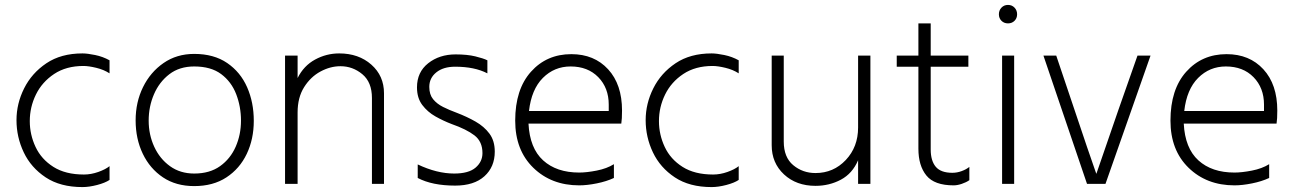

<svg xmlns="http://www.w3.org/2000/svg" viewBox="-20 -750 5258 780"><path d="M315 10Q225 10 165.5 -29.5Q106 -69 76.5 -131Q47 -193 47 -262Q47 -329 78 -391Q109 -453 168.5 -493Q228 -533 315 -533Q335 -533 366.5 -526.5Q398 -520 425 -505V-452Q402 -467 371 -474.5Q340 -482 319 -482Q249 -482 200 -449.5Q151 -417 126 -366Q101 -315 101 -258Q101 -203 124.5 -153Q148 -103 197 -72Q246 -41 321 -41Q350 -41 379.5 -51.5Q409 -62 425 -75V-19Q407 -7 374.5 1.5Q342 10 315 10Z M769 6Q695 6 642 -29.5Q589 -65 560 -125.5Q531 -186 531 -261Q531 -335 561 -396Q591 -457 644.5 -494Q698 -531 769 -531Q849 -531 903 -494Q957 -457 984 -395.5Q1011 -334 1011 -259Q1011 -185 982.5 -125Q954 -65 900 -29.5Q846 6 769 6ZM769 -45Q832 -45 874 -75Q916 -105 937.5 -154Q959 -203 959 -260Q959 -317 939.5 -367.5Q920 -418 878.5 -449Q837 -480 769 -480Q709 -480 668 -448.5Q627 -417 605.5 -367Q584 -317 584 -260Q584 -203 606.5 -154Q629 -105 670.5 -75Q712 -45 769 -45Z M1540 -3H1491V-352Q1491 -416 1452 -448.5Q1413 -481 1363 -481Q1322 -481 1282 -459.5Q1242 -438 1215.5 -396Q1189 -354 1189 -293V-3H1138V-524H1189V-433Q1214 -483 1260 -508Q1306 -533 1358 -533Q1437 -533 1488.5 -487.5Q1540 -442 1540 -371Z M1829 4Q1736 4 1677 -27V-82Q1755 -45 1825 -45Q1884 -45 1912 -69Q1940 -93 1940 -128Q1940 -175 1907.5 -200Q1875 -225 1815 -246Q1781 -259 1749 -277Q1717 -295 1695.5 -323.5Q1674 -352 1674 -395Q1674 -457 1719.5 -493Q1765 -529 1831 -529Q1878 -529 1911 -521Q1944 -513 1960 -505V-452Q1908 -479 1829 -479Q1781 -479 1752.5 -456Q1724 -433 1724 -397Q1724 -366 1739.5 -347Q1755 -328 1780 -315.5Q1805 -303 1835 -292Q1877 -276 1912 -256Q1947 -236 1968.5 -207Q1990 -178 1990 -134Q1990 -72 1948 -34Q1906 4 1829 4Z M2453 -299V-325Q2453 -393 2410.5 -436.5Q2368 -480 2298 -480Q2232 -480 2185.5 -433.5Q2139 -387 2129 -299ZM2333 3Q2220 3 2146.5 -68.5Q2073 -140 2073 -260Q2073 -387 2137 -458.5Q2201 -530 2301 -530Q2394 -530 2450.5 -468.5Q2507 -407 2507 -301Q2507 -266 2504 -248H2127Q2132 -148 2186.5 -98.5Q2241 -49 2333 -49Q2363 -49 2404 -57Q2445 -65 2474 -83V-27Q2444 -13 2404.5 -5Q2365 3 2333 3Z M2871 10Q2781 10 2721.5 -29.5Q2662 -69 2632.5 -131Q2603 -193 2603 -262Q2603 -329 2634 -391Q2665 -453 2724.5 -493Q2784 -533 2871 -533Q2891 -533 2922.5 -526.5Q2954 -520 2981 -505V-452Q2958 -467 2927 -474.5Q2896 -482 2875 -482Q2805 -482 2756 -449.5Q2707 -417 2682 -366Q2657 -315 2657 -258Q2657 -203 2680.5 -153Q2704 -103 2753 -72Q2802 -41 2877 -41Q2906 -41 2935.5 -51.5Q2965 -62 2981 -75V-19Q2963 -7 2930.5 1.5Q2898 10 2871 10Z M3293 5Q3215 5 3165 -41.5Q3115 -88 3115 -160V-524H3164V-175Q3164 -111 3202.5 -79Q3241 -47 3293 -47Q3366 -47 3416 -100Q3466 -153 3466 -232V-524H3516V-3H3466V-99Q3443 -45 3396 -20Q3349 5 3293 5Z M3854 3Q3776 3 3743.5 -37Q3711 -77 3711 -146V-479H3623V-524H3711V-655H3761V-524H3914V-479H3761V-143Q3761 -97 3781.5 -72.5Q3802 -48 3849 -48Q3868 -48 3887 -55Q3906 -62 3918 -72V-18Q3905 -9 3887 -3Q3869 3 3854 3Z M4100 -3H4051V-524H4100ZM4075 -655Q4059 -655 4048.5 -665.5Q4038 -676 4038 -692Q4038 -708 4048.5 -719Q4059 -730 4075 -730Q4091 -730 4101.5 -719Q4112 -708 4112 -692Q4112 -676 4101.5 -665.5Q4091 -655 4075 -655Z M4471 -3H4396L4219 -524H4271L4396 -153L4433 -46L4434 -44L4524 -305L4601 -524H4654Z M5115 -299V-325Q5115 -393 5072.5 -436.5Q5030 -480 4960 -480Q4894 -480 4847.5 -433.5Q4801 -387 4791 -299ZM4995 3Q4882 3 4808.5 -68.5Q4735 -140 4735 -260Q4735 -387 4799 -458.5Q4863 -530 4963 -530Q5056 -530 5112.5 -468.5Q5169 -407 5169 -301Q5169 -266 5166 -248H4789Q4794 -148 4848.5 -98.5Q4903 -49 4995 -49Q5025 -49 5066 -57Q5107 -65 5136 -83V-27Q5106 -13 5066.5 -5Q5027 3 4995 3Z"/></svg>

Font: LXGW 975 Gothic SC 200W
Style: Regular
Weight: 200
Version: Version 2.01;February 25, 2021